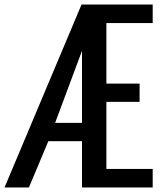

<svg xmlns="http://www.w3.org/2000/svg" viewBox="-71 -830 726 850"><path d="M-51 0 290 -810H605V-728H400V-460H547V-379H400V-82H605V0H292V-205H143L57 0ZM173 -286H292V-605Z"/></svg>

Font: Oswald
Style: Regular
Weight: 400
Designer: Vernon Adams
Foundry: Vernon Adams
Version: Version 4.103; ttfautohint (v1.8.3)